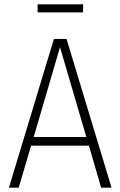

<svg xmlns="http://www.w3.org/2000/svg" viewBox="-20 -863 554 883"><path d="M445 0 389 -193H123L66 0H21L228 -684H286L493 0ZM135 -233H377L256 -646ZM362 -806H153V-843H362Z"/></svg>

Font: Fira Sans Condensed ExtraLight
Style: Regular
Weight: 275
Width: 3
Designer: Carrois Corporate & Edenspiekermann AG
Foundry: Carrois Corporate GbR & Edenspiekermann AG
Version: Version 4.203